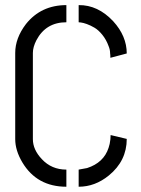

<svg xmlns="http://www.w3.org/2000/svg" viewBox="-20 -708 538 733"><path d="M38.1 -176.8V-505.9Q38.1 -562.5 79.1 -616.2Q136.7 -688.5 233.4 -688.5V-623Q155.3 -623 119.1 -554.7Q105.5 -528.3 105.5 -505.9V-176.8Q105.5 -136.7 139.6 -100.6Q176.8 -60.5 233.4 -60.5V4.9Q121.1 4.9 65.4 -87.9Q38.1 -133.8 38.1 -176.8ZM280.3 4.9V-60.5Q280.3 -60.5 312.5 -66.4Q376 -86.9 394.5 -143.6Q399.4 -157.2 401.4 -175.8Q402.3 -182.6 402.3 -192.4L463.9 -177.7Q463.9 -93.8 395.5 -38.1Q342.8 4.9 280.3 4.9ZM280.3 -623V-688.5Q353.5 -689.5 412.1 -627Q463.9 -570.3 463.9 -503.9L401.4 -487.3Q401.4 -500 400.4 -503.9Q400.4 -518.6 394.5 -532.2Q385.7 -556.6 370.6 -575.2Q355.5 -593.8 340.3 -602.5Q325.2 -611.3 311.5 -616.2Q297.9 -621.1 289.1 -622.1Z"/></svg>

Font: Post No Bills Colombo Medium
Style: Regular
Weight: 500
Designer: Kosala Senevirathne, Siva Puranthara, Lasantha Premarathna, Tharique Azeez
Foundry: Mooniak
Version: Version 1.220 ; ttfautohint (v1.6)